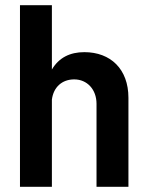

<svg xmlns="http://www.w3.org/2000/svg" viewBox="-20 -720 568 740"><path d="M57 0H180V-336C186 -384 219 -414 266 -414C316 -414 352 -375 352 -320V0H475V-343C475 -454 406 -519 305 -519C250 -519 207 -498 180 -452V-700H57Z"/></svg>

Font: Vanilla Cream
Style: Bold
Weight: 700
Designer: Jeremy Tribby, Jinavaṁso
Foundry: Tribby Type
Version: Version 1.422;Glyphs 3.1.2 (3151)